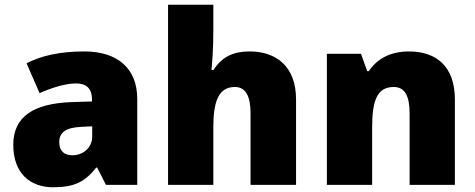

<svg xmlns="http://www.w3.org/2000/svg" viewBox="-20 -780 2003 810"><path d="M336 -563C236 -563 156 -546 92 -513L147 -387C201 -411 257 -428 301 -428C342 -428 368 -409 368 -360V-352L276 -349C120 -342 36 -287 36 -169C36 -48 108 10 204 10C296 10 339 -14 386 -73H390L427 0H559V-363C559 -491 476 -563 336 -563ZM325 -245 369 -247V-204C369 -157 331 -125 285 -125C252 -125 230 -142 230 -180C230 -220 255 -242 325 -245Z M880 -652V-760H689V0H880V-243C880 -352 902 -413 971 -413C1016 -413 1037 -375 1037 -302V0H1229V-360C1229 -503 1142 -563 1033 -563C967 -563 917 -542 881 -485H872C875 -514 880 -570 880 -652Z M1705 -563C1627 -563 1571 -532 1536 -480H1529L1503 -553H1359V0H1550V-242C1550 -352 1569 -413 1641 -413C1688 -413 1708 -375 1708 -302V0H1899V-360C1899 -502 1819 -563 1705 -563Z"/></svg>

Font: Noto Sans Gurmukhi Black
Style: Regular
Weight: 900
Designer: Jelle Bosma - Monotype Design Team
Foundry: Monotype Imaging Inc.
Version: Version 2.004